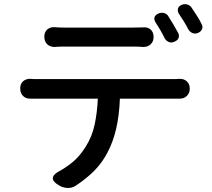

<svg xmlns="http://www.w3.org/2000/svg" viewBox="-20 -870 1040 940"><path d="M197 -690Q197 -713 211 -725.5Q225 -738 248 -737Q256 -736 268 -735.5Q280 -735 294 -735Q312 -735 346.5 -735Q381 -735 423 -735Q465 -735 506.5 -735Q548 -735 581.5 -735Q615 -735 632 -735Q646 -735 659.5 -735.5Q673 -736 681 -736Q704 -738 718 -725Q732 -712 732 -689Q732 -667 718 -653.5Q704 -640 681 -640Q672 -641 658.5 -641.5Q645 -642 632 -642Q615 -642 581.5 -642Q548 -642 506.5 -642Q465 -642 423 -642Q381 -642 347 -642Q313 -642 295 -642Q279 -642 267 -641.5Q255 -641 248 -640Q225 -640 211 -653.5Q197 -667 197 -690ZM756 -804Q770 -810 784 -806Q798 -802 805 -789Q817 -770 829.5 -749Q842 -728 851 -711Q859 -698 854.5 -685Q850 -672 834 -666Q821 -659 807.5 -664Q794 -669 786 -683Q777 -702 764.5 -723.5Q752 -745 741 -761Q725 -790 756 -804ZM869 -846Q883 -852 897 -848Q911 -844 919 -831Q932 -812 945 -791.5Q958 -771 966 -754Q974 -741 969.5 -728.5Q965 -716 950 -709Q936 -703 923 -708Q910 -713 902 -726Q892 -746 879 -767Q866 -788 855 -804Q848 -817 851.5 -828.5Q855 -840 869 -846ZM79 -437Q79 -460 93.5 -472.5Q108 -485 130 -484Q140 -483 143.5 -483Q147 -483 170 -483Q183 -483 221.5 -483Q260 -483 315.5 -483Q371 -483 435 -483Q499 -483 562.5 -483Q626 -483 681.5 -483Q737 -483 775 -483Q813 -483 825 -483Q836 -483 843.5 -483Q851 -483 857 -484Q880 -485 894.5 -472Q909 -459 909 -436Q909 -414 894.5 -400Q880 -386 857 -387Q849 -387 847 -387Q845 -387 825 -387H567Q564 -307 549 -241Q534 -175 505 -121Q478 -70 439.5 -32Q401 6 351 39Q332 52 307.5 50Q283 48 265 35L256 29Q219 1 260 -26Q304 -50 337 -77.5Q370 -105 399 -151Q431 -201 443.5 -260.5Q456 -320 459 -387H170Q154 -387 146 -387Q138 -387 130 -387Q108 -386 93.5 -399.5Q79 -413 79 -437Z"/></svg>

Font: Chiron GoRound TC M
Style: Regular
Weight: 500
Designer: Ryoko NISHIZUKA 西塚涼子 (kana, bopomofo & ideographs); Paul D. Hunt (Latin, Greek & Cyrillic); Sandoll Communications 산돌커뮤니
Foundry: Adobe
Version: Version 1.000;hotconv 1.1.1;makeotfexe 2.6.0